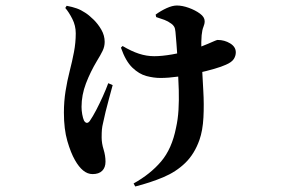

<svg xmlns="http://www.w3.org/2000/svg" viewBox="-20 -596 1040 697"><path d="M465 70Q526 36 565 -10Q604 -56 619 -132Q626 -163 628 -197.5Q630 -232 629 -268.5Q628 -305 626 -341Q626 -365 624 -390Q622 -415 620.5 -438.5Q619 -462 617 -480Q616 -493 612 -499.5Q608 -506 602 -510Q590 -519 576.5 -524Q563 -529 547 -534L545 -543Q564 -557 585 -566.5Q606 -576 622 -576Q642 -576 665.5 -567.5Q689 -559 706 -546.5Q723 -534 723 -519Q723 -509 718.5 -498.5Q714 -488 712 -468Q710 -445 711 -413Q712 -381 713 -359Q715 -317 718 -267Q721 -217 718.5 -169.5Q716 -122 704 -88Q686 -37 652.5 -4.5Q619 28 572.5 47.5Q526 67 471 81ZM316 36Q298 36 282 23Q266 10 252 -15Q237 -41 224.5 -84Q212 -127 212 -187Q212 -228 218 -265.5Q224 -303 233 -338Q242 -373 248.5 -407Q255 -441 255 -475Q255 -503 242.5 -527.5Q230 -552 217 -567L222 -575Q243 -571 258.5 -565.5Q274 -560 289 -550Q302 -542 319 -525.5Q336 -509 348 -488Q360 -467 360 -444Q360 -427 352.5 -411.5Q345 -396 332 -375Q308 -335 292 -293Q276 -251 276 -208Q276 -195 278.5 -181Q281 -167 285 -158Q290 -150 295.5 -150Q301 -150 306 -157Q317 -173 329 -196Q341 -219 353 -245.5Q365 -272 373 -294L389 -287Q383 -264 376 -239Q369 -214 363.5 -191Q358 -168 354 -149Q351 -137 350 -126Q349 -115 349 -97Q349 -76 356 -53.5Q363 -31 363 -9Q363 12 351 24Q339 36 316 36ZM562 -313Q538 -313 511.5 -320Q485 -327 460.5 -350.5Q436 -374 419 -423L425 -429Q457 -410 484.5 -401Q512 -392 540 -392Q568 -392 605 -398.5Q642 -405 677.5 -416Q713 -427 735 -437Q753 -445 760.5 -448Q768 -451 770 -451Q795 -451 815.5 -438.5Q836 -426 836 -406Q836 -393 828.5 -381.5Q821 -370 800 -361Q785 -354 757.5 -346Q730 -338 696 -330.5Q662 -323 627 -318Q592 -313 562 -313Z"/></svg>

Font: Noto Serif SC ExtraLight
Style: Bold
Weight: 700
Version: Version 2.002-H1;hotconv 1.1.0;makeotfexe 2.6.0